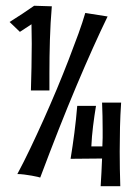

<svg xmlns="http://www.w3.org/2000/svg" viewBox="-20 -682 460 664"><path d="M352.1 -625Q328.6 -576.7 301.5 -516.4Q274.4 -456.1 244.6 -385.5Q214.8 -314.9 183.3 -235.1Q151.9 -155.3 119.1 -67.9Q119.1 -68.4 110.6 -70.3Q102.1 -72.3 89.8 -74.5Q77.6 -76.7 64 -78.4Q50.3 -80.1 40 -80.1Q61.5 -120.1 84.7 -168.7Q107.9 -217.3 131.1 -269Q154.3 -320.8 176.3 -373.3Q198.2 -425.8 217 -474.4Q235.8 -522.9 251 -564.7Q266.1 -606.4 274.9 -637.2ZM312 -315.9Q306.2 -281.2 301.8 -245.4Q297.4 -209.5 295.9 -175.8H334Q335 -190.9 335 -205.3Q335 -219.7 335 -233.9Q335 -256.8 334.5 -280.5Q334 -304.2 333 -327.1H398.9Q396 -284.7 395 -242.2Q394 -199.7 394 -158.2Q394 -128.9 394.5 -98.1Q395 -67.4 396 -38.1H328.1Q329.6 -61.5 330.8 -85.2Q332 -108.9 333 -133.8L224.1 -132.8Q231.4 -177.2 237.3 -222.9Q243.2 -268.6 247.1 -315.9ZM159.2 -660.2Q154.3 -602.5 152.6 -543.9Q150.9 -485.4 150.9 -429.2V-369.1H86.9Q87.9 -407.2 88.9 -449.2Q89.8 -491.2 89.8 -530.8Q89.8 -545.9 89.4 -563.7Q88.9 -581.5 88.9 -598.1L48.8 -571.8L13.2 -606Q35.2 -619.6 57.6 -634.5Q80.1 -649.4 98.1 -662.1Z"/></svg>

Font: Mouse Memoirs
Style: Regular
Weight: 400
Version: Version 1.000